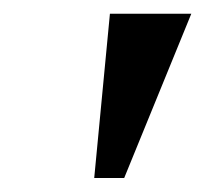

<svg xmlns="http://www.w3.org/2000/svg" viewBox="-20 -645 299 280"><path d="M117.4 -385.4 140.3 -625H259L161.1 -385.4Z"/></svg>

Font: Afacad Medium
Style: Italic
Weight: 500
Italic angle: -14°
Designer: Kristian Moeller
Foundry: Dicotype
Version: Version 1.000; ttfautohint (v1.8.4.7-5d5b)